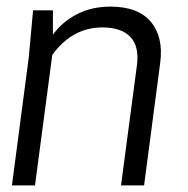

<svg xmlns="http://www.w3.org/2000/svg" viewBox="-20 -561 568 581"><path d="M416 0H346.2L394 -360.8Q402.3 -419.4 375 -448.7Q347.7 -478 290 -478Q198.7 -478 138.2 -395L85.9 0H16.1L66.9 -386.2L80.1 -529.8H140.1V-456.1Q168.9 -495.6 213.4 -518.3Q257.8 -541 314 -541Q397.9 -541 436.5 -494.9Q475.1 -448.7 464.8 -371.1Z"/></svg>

Font: Cooper Hewitt
Style: Book Italic
Weight: 706
Designer: Village Type and Design LLC
Foundry: Cooper Hewitt Smithsonian Design Museum
Version: 1.000